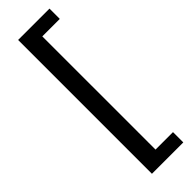

<svg xmlns="http://www.w3.org/2000/svg" viewBox="-300 -742 909 909"><g transform="rotate(-45 154.5 -288.0)"><path d="M81 160V-736H291V-667H174V91H291V160Z"/></g></svg>

Font: Archivo Expanded Medium
Style: Regular
Weight: 500
Width: 7
Designer: Hector Gatti
Foundry: Omnibus-Type
Version: Version 2.001